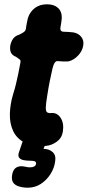

<svg xmlns="http://www.w3.org/2000/svg" viewBox="-20 -663 409 895"><path d="M194 17Q132 21 95 2Q58 -17 41.5 -52Q25 -87 26 -131Q27 -175 40 -220Q49 -248 54.5 -271.5Q60 -295 65 -318.5Q70 -342 75 -370Q77 -380 74 -383.5Q71 -387 66 -390Q61 -393 55 -398Q37 -405 31 -418Q25 -431 28 -451Q32 -470 41.5 -483Q51 -496 71 -502Q83 -508 91 -513.5Q99 -519 101 -530Q102 -541 105 -555Q108 -569 110 -579Q120 -609 143 -626Q166 -643 199 -643Q232 -643 250.5 -626Q269 -609 268 -578Q267 -568 265.5 -557.5Q264 -547 262 -536Q258 -515 278 -515Q289 -515 300.5 -514Q312 -513 322 -512Q345 -508 358.5 -491.5Q372 -475 368 -451Q364 -425 344 -404Q324 -383 300 -377Q288 -376 275 -376.5Q262 -377 251 -378Q242 -380 235.5 -371Q229 -362 225 -345Q218 -314 212 -285Q206 -256 200 -216Q194 -180 193.5 -162.5Q193 -145 199 -140Q205 -135 218 -136Q246 -139 262.5 -114Q279 -89 273 -49Q268 -19 244 -2Q220 15 194 17ZM109 212Q97 212 85 210Q73 208 62 204Q42 195 37.5 180Q33 165 38 146V145Q43 126 55 118.5Q67 111 83 112Q94 113 102 115Q110 117 120 117Q145 117 148 101Q149 91 141 88.5Q133 86 115 86Q101 86 88 83Q75 80 69 71.5Q63 63 68 48L91 -20H203L183 31Q209 31 225.5 46Q242 61 237 90Q233 121 215 149Q197 177 170 194.5Q143 212 109 212Z"/></svg>

Font: Winky Sans
Style: Bold Italic
Weight: 700
Italic angle: -8.97852°
Designer: Simon Atzbach
Foundry: typofactur
Version: Version 1.205